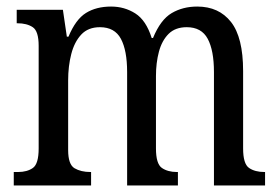

<svg xmlns="http://www.w3.org/2000/svg" viewBox="-20 -566 852 586"><path d="M22 0V-41H35Q63 -41 80.5 -53.5Q98 -66 98 -113V-426Q98 -471 80 -483Q62 -495 33 -495H31V-536H172L184 -454H189Q211 -507 242.5 -526.5Q274 -546 319 -546Q360 -546 393 -525Q426 -504 443 -450H447Q470 -506 504 -526Q538 -546 582 -546Q648 -546 685 -499Q722 -452 722 -349V-113Q722 -66 740 -53.5Q758 -41 787 -41H789V0H633V-346Q633 -412 614 -447.5Q595 -483 550 -483Q515 -483 494.5 -462.5Q474 -442 465 -408Q456 -374 456 -334V-113Q456 -66 474 -53.5Q492 -41 520 -41H523V0H368V-346Q368 -412 349 -447.5Q330 -483 285 -483Q249 -483 228 -460.5Q207 -438 197.5 -401Q188 -364 188 -321V-108Q188 -64 207.5 -52.5Q227 -41 256 -41H258V0Z"/></svg>

Font: Noto Serif Georgian Condensed
Style: Regular
Weight: 400
Width: 3
Designer: Monotype Design Team, Akaki Razmadze
Foundry: Google LLC
Version: Version 2.003; ttfautohint (v1.8.4.7-5d5b)